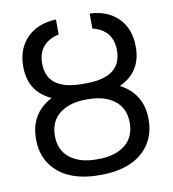

<svg xmlns="http://www.w3.org/2000/svg" viewBox="-85 -834 828 920"><g transform="rotate(-10 329.0 -374.5)"><path d="M163.1 -393.6Q55.2 -442.4 55.2 -564.5Q55.2 -652.8 108.2 -705.1Q161.1 -757.3 249 -760.3V-687.5Q147 -663.6 147 -563.5Q147 -434.1 319.8 -434.1H338.4Q511.2 -434.1 511.2 -564Q511.2 -663.1 413.1 -687.5V-760.3Q498.5 -757.3 550.8 -705.6Q603 -653.8 603 -564.9Q603 -442.4 495.1 -393.6Q603 -337.4 603 -212.4Q603 -140.6 567.9 -89.8Q532.7 -39.1 473.1 -14.4Q413.6 10.3 335.4 10.3H322.3Q244.1 10.3 184.6 -14.4Q125 -39.1 90.1 -89.6Q55.2 -140.1 55.2 -211.4Q55.2 -337.4 163.1 -393.6ZM335.4 -357.4H322.3Q243.7 -357.4 195.3 -319.8Q147 -282.2 147 -211.4Q147 -141.6 195.3 -104Q243.7 -66.4 322.3 -66.4H335.4Q414.6 -66.4 462.9 -104Q511.2 -141.6 511.2 -212.4Q511.2 -282.2 462.9 -319.8Q414.6 -357.4 335.4 -357.4Z"/></g></svg>

Font: Bert Sans Medium
Style: Regular
Weight: 500
Designer: Christian Robertson, Adam Twardoch, & Cristiano Sobral
Foundry: Google
Version: Version 12.135;January 10, 2020;FontCreator 12.0.0.2547 64-b